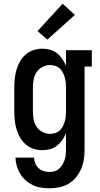

<svg xmlns="http://www.w3.org/2000/svg" viewBox="-20 -800 540 1033"><path d="M247 213Q224 213 201 209.5Q178 206 157 196Q136 186 118.5 170.5Q101 155 89 135.5Q77 116 70.5 93.5Q64 71 63 48H163Q164 64 170 79Q176 94 188 105Q200 116 215.5 120.5Q231 125 247 125Q261 125 274.5 121Q288 117 298.5 107.5Q309 98 316 86Q323 74 327.5 60.5Q332 47 333.5 33Q335 19 335 5V-84Q327 -64 315 -46.5Q303 -29 286.5 -16Q270 -3 249.5 2.5Q229 8 208 8Q184 8 160.5 0.5Q137 -7 118.5 -23Q100 -39 88 -60Q76 -81 69 -104.5Q62 -128 59.5 -152Q57 -176 57 -200V-330Q57 -354 59.5 -378Q62 -402 69 -425.5Q76 -449 88 -470Q100 -491 118.5 -507Q137 -523 160.5 -530.5Q184 -538 208 -538Q229 -538 249.5 -532.5Q270 -527 286.5 -514Q303 -501 315 -483.5Q327 -466 335 -446V-530H474V-442H435V5Q435 32 431 58Q427 84 416.5 108.5Q406 133 389 154Q372 175 349 188.5Q326 202 299.5 207.5Q273 213 247 213ZM249 -80Q263 -80 276.5 -84Q290 -88 300.5 -97.5Q311 -107 317.5 -119.5Q324 -132 328 -145Q332 -158 333.5 -172Q335 -186 335 -200V-330Q335 -344 333.5 -358Q332 -372 328 -385Q324 -398 317.5 -410.5Q311 -423 300.5 -432.5Q290 -442 276.5 -446Q263 -450 249 -450Q228 -450 208.5 -440Q189 -430 177 -412Q165 -394 161 -372.5Q157 -351 157 -330V-200Q157 -179 161 -157.5Q165 -136 177 -118Q189 -100 208.5 -90Q228 -80 249 -80ZM235 -587 182 -633 317 -780 383 -720Z"/></svg>

Font: Iosevka Slab Semibold
Style: Regular
Weight: 600
Monospace: yes
Designer: Belleve Invis
Foundry: Belleve Invis
Version: Version 11.1.1; ttfautohint (v1.8.3)